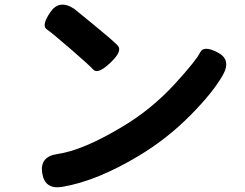

<svg xmlns="http://www.w3.org/2000/svg" viewBox="-20 -762 1040 814"><path d="M245 30Q170 43 159 -28Q148 -98 223 -109Q331 -124 499 -225Q622 -298 722 -407Q813 -507 828 -539Q843 -571 902 -540Q962 -510 925 -444Q883 -370 788 -274Q689 -174 571 -103Q392 5 245 30ZM448 -496Q395 -446 376 -466.5Q357 -487 279 -554.5Q201 -622 178 -638Q155 -654 193 -710Q231 -766 294 -725Q297 -723 375 -659Q457 -592 479 -569Q501 -546 448 -496Z"/></svg>

Font: Resource Han Rounded KR
Style: Bold
Weight: 700
Designer: Cyano Hao (round all glyphs); Ryoko NISHIZUKA 西塚涼子 (kana, bopomofo & ideographs); Paul D. Hunt (Latin, Greek & Cyrillic)
Foundry: Cyano Hao
Version: 0.990